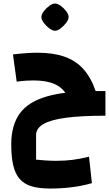

<svg xmlns="http://www.w3.org/2000/svg" viewBox="-20 -785 622 1097"><path d="M265 292.2Q202.4 292.2 160 279.3Q117.6 266.4 92.4 237.4Q67.2 208.5 55.7 159.8Q44.2 111.1 44.2 40.6Q44.2 -69.2 92.7 -136.3Q141.3 -203.4 247.8 -234.1Q354.2 -264.7 526.4 -264.7L582.4 -123.9Q446.1 -123.9 358.3 -112.4Q270.4 -100.8 228.3 -76.3Q186.2 -51.9 186.2 -13.4V127.1Q206.8 129.6 240.1 131.7Q273.3 133.8 302.1 133.8Q349.7 133.8 393.8 128.4Q437.9 123 488.6 110.3L505.1 261.2Q455.2 276.4 393.7 284.3Q332.3 292.2 265 292.2ZM362 -241Q338.4 -284 291.8 -304.7Q245.2 -325.4 172 -325.4Q151.3 -325.4 127.8 -324Q104.2 -322.6 75.4 -318.4L54 -474Q99 -479.3 132.3 -481.5Q165.6 -483.8 194.2 -483.8Q284.4 -483.8 348.9 -461.1Q413.4 -438.3 456.8 -390Q500.2 -341.6 526.4 -264.7H582.4V-123.9Q492.6 -123.9 440.7 -151.4Q388.8 -178.9 362 -241ZM294.6 -609.2Q280.4 -609.2 262.1 -622.8Q243.8 -636.3 230.1 -655Q216.4 -673.6 216.4 -687.4Q216.4 -702.6 229.8 -720.2Q243.1 -737.9 261.4 -751.4Q279.6 -764.8 293.9 -764.8Q309.7 -764.8 327.5 -751.5Q345.4 -738.2 358.7 -720.5Q372 -702.9 372 -687.3Q372 -673.2 358.3 -654.9Q344.6 -636.6 326.7 -622.9Q308.8 -609.2 294.6 -609.2Z"/></svg>

Font: Changa
Style: Regular
Weight: 400
Designer: Eduardo Rodriguez Tunni
Foundry: Eduardo Rodriguez Tunni
Version: Version 3.003